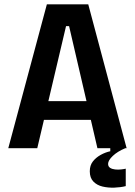

<svg xmlns="http://www.w3.org/2000/svg" viewBox="-20 -680 620 881"><path d="M18 0 195 -660H385L561 0H427L297 -560H283L151 0ZM130 -130V-216H462V-130ZM557 174Q533 180 504.5 181Q476 182 450.5 176Q425 170 408.5 153Q392 136 392 106Q392 79 406 61Q420 43 441.5 31Q463 19 486 14V-6H555V0Q519 15 497.5 35.5Q476 56 476 72Q476 84 485 90Q494 96 508 97.5Q522 99 535.5 97.5Q549 96 557 94Z"/></svg>

Font: Bricolage Grotesque SemiCondensed SemiBold
Style: Regular
Weight: 600
Width: 4
Designer: Mathieu Triay
Foundry: Atelier Triay
Version: Version 1.001;gftools[0.9.33.dev8+g029e19f]